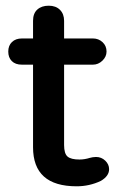

<svg xmlns="http://www.w3.org/2000/svg" viewBox="-20 -636 413 674"><path d="M363 -42Q363 -18 334 -1Q294 18 249 18Q96 18 96 -119V-409H57Q34 -409 21.5 -421.5Q9 -434 9 -455Q9 -476 22 -488.5Q35 -501 57 -501H96V-563Q96 -589 111 -602.5Q126 -616 151 -616Q176 -616 190.5 -601.5Q205 -587 205 -563V-501H306Q326 -501 340 -488Q354 -475 354 -455Q354 -437 339.5 -423Q325 -409 306 -409H205V-127Q205 -97 217 -86.5Q229 -76 259 -76Q277 -76 296 -82H297L300 -83Q303 -83 305 -84L317 -85Q336 -85 349.5 -72Q363 -59 363 -42ZM297 -82 295 -81Z"/></svg>

Font: 寒蝉全圆体 Bold
Style: Regular
Weight: 700
Designer: Warren2060
      Designed by Motoya company      

      [Varela Round]
      Joe Prince(Latin component); Avraham Cornf
Foundry: ChillType
Version: Version 3.200